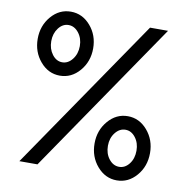

<svg xmlns="http://www.w3.org/2000/svg" viewBox="-84 -842 913 934"><g transform="rotate(10 372.0 -375.0)"><path d="M289.1 -490.5Q249 -443.8 191.9 -443.8Q134.8 -443.8 95 -490.5Q55.2 -537.1 55.2 -602.1Q55.2 -667 95 -713.4Q134.8 -759.8 191.9 -759.8Q249 -759.8 289.1 -713.4Q329.1 -667 329.1 -602.1Q329.1 -537.1 289.1 -490.5ZM584 -750H672.9L160.2 0H70.8ZM142.6 -536.9Q163.1 -509.8 192.1 -509.8Q221.2 -509.8 242.2 -536.9Q263.2 -564 263.2 -602.1Q263.2 -640.1 242.2 -667Q221.2 -693.8 192.1 -693.8Q163.1 -693.8 142.6 -667Q122.1 -640.1 122.1 -602.1Q122.1 -564 142.6 -536.9ZM416 -148.9Q416 -213.9 456.1 -260.5Q496.1 -307.1 553 -307.1Q609.9 -307.1 649.9 -260.5Q689.9 -213.9 689.9 -148.9Q689.9 -83 649.9 -36.6Q609.9 9.8 553 9.8Q496.1 9.8 456.1 -36.6Q416 -83 416 -148.9ZM623 -148.9Q623 -187 602.5 -213.6Q582 -240.2 553 -240.2Q523.9 -240.2 502.9 -213.6Q481.9 -187 481.9 -148.9Q481.9 -109.9 502.9 -83.5Q523.9 -57.1 553 -57.1Q582 -57.1 602.5 -83.5Q623 -109.9 623 -148.9Z"/></g></svg>

Font: Oakes Grotesk
Style: Regular
Weight: 400
Designer: Samuel Oakes
Foundry: Samuel Oakes
Version: Version 1.0 | wf-rip DC20170320